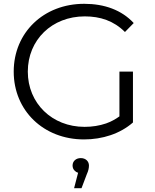

<svg xmlns="http://www.w3.org/2000/svg" viewBox="-20 -726 813 1008"><path d="M421 6C518 6 611 -24 678 -83V-350H607V-115C585 -99 562 -87 537 -78C502 -66 464 -60 424 -60C253 -60 126 -184 126 -350C126 -517 253 -640 425 -640C506 -640 577 -617 636 -558L682 -605C619 -673 529 -706 422 -706C209 -706 52 -555 52 -350C52 -145 209 6 421 6ZM408 262 436 188C444 171 447 156 447 143C447 122 431 104 404 104C379 104 361 120 361 143C361 154 365 164 373 171C378 176 383 179 390 181L369 262Z"/></svg>

Font: Montserrat Z
Style: Regular
Weight: 400
Designer: Julieta Ulanovsky
Foundry: Julieta Ulanovsky
Version: Version 8.000